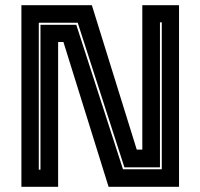

<svg xmlns="http://www.w3.org/2000/svg" viewBox="-20 -720 772 740"><path d="M129.5 -66H136V-624.5H274L454 -67.5H603.5V-634H596.5V-75H459.5L279.5 -632.5H129.5ZM62.5 0V-700H334L507 -143.5H528.5V-700H670V0H398.5L224.5 -558H204V0Z"/></svg>

Font: Tourney ExtraBold
Style: Regular
Weight: 800
Designer: Tyler Finck
Foundry: Etcetera Type Co
Version: Version 1.015